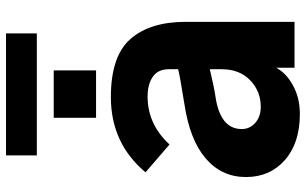

<svg xmlns="http://www.w3.org/2000/svg" viewBox="-208 -783 1009 633"><g transform="rotate(-90 296.5 -466.5)"><path d="M187.5 -173.8Q187.5 -147.5 208 -129.4Q228.5 -111.3 260.7 -111.3Q312.5 -111.3 348.6 -146.5Q384.8 -181.6 384.8 -240.2V-279.3Q328.1 -265.6 294.9 -260.7Q187.5 -245.1 187.5 -173.8ZM29.3 -160.2Q29.3 -240.2 90.8 -293Q152.3 -345.7 271.5 -363.3Q369.1 -378.9 384.8 -383.8V-414.1Q384.8 -450.2 359.9 -467.3Q335 -484.4 294.9 -484.4Q203.1 -484.4 136.7 -412.1L44.9 -491.2Q140.6 -605.5 293 -605.5Q427.7 -605.5 484.4 -541Q541 -476.6 541 -358.4V0H389.6V-60.5Q372.1 -27.3 331.1 -4.9Q290 17.6 237.3 17.6Q141.6 17.6 85.4 -31.7Q29.3 -81.1 29.3 -160.2ZM224.6 -654.3V-793.9H380.9V-654.3ZM100.6 -849.6V-951.2H502.9V-849.6Z"/></g></svg>

Font: Gothic A1 Black
Style: Regular
Weight: 900
Version: Version 2.50